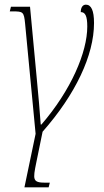

<svg xmlns="http://www.w3.org/2000/svg" viewBox="-20 -565 449 825"><path d="M85 240H189L194 220H176C119 220 121 207 136 133L163 1C304 -159 384 -327 384 -466C384 -520 372 -545 349 -545C335 -545 327 -532 327 -513C346 -513 355 -497 355 -451C355 -340 285 -177 158 -30H155C152 -72 144 -171 137 -238L109 -536H27L22 -516H34C79 -516 83 -515 88 -462L133 10Z"/></svg>

Font: Noto Serif Condensed Thin
Style: Italic
Weight: 100
Width: 3
Italic angle: -12°
Designer: Monotype Design Team
Foundry: Monotype Imaging Inc.
Version: Version 2.013